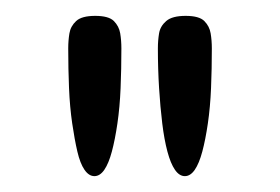

<svg xmlns="http://www.w3.org/2000/svg" viewBox="-20 -699 353 242"><path d="M213 -477Q206 -477 200.5 -485Q195 -493 191 -508Q187 -523 184.5 -543.5Q182 -564 180.5 -588Q179 -612 179 -638Q179 -648 180.5 -657Q182 -666 189.5 -672.5Q197 -679 214 -679Q231 -679 237.5 -672.5Q244 -666 245.5 -657Q247 -648 247 -638Q247 -612 246 -588Q245 -564 242 -543.5Q239 -523 235 -508Q231 -493 225.5 -485Q220 -477 213 -477ZM99 -477Q92 -477 86.5 -485Q81 -493 77.5 -508Q74 -523 71 -543.5Q68 -564 67 -588Q66 -612 66 -638Q66 -648 67.5 -657Q69 -666 76 -672.5Q83 -679 100 -679Q117 -679 123.5 -672.5Q130 -666 131.5 -657Q133 -648 133 -638Q133 -612 132 -588Q131 -564 128 -543.5Q125 -523 121 -508Q117 -493 111.5 -485Q106 -477 99 -477Z"/></svg>

Font: Fredoka Light
Style: Regular
Weight: 300
Designer: Ben Nathan
Foundry: Milena B. Brandão, Ben Nathan
Version: Version 2.001